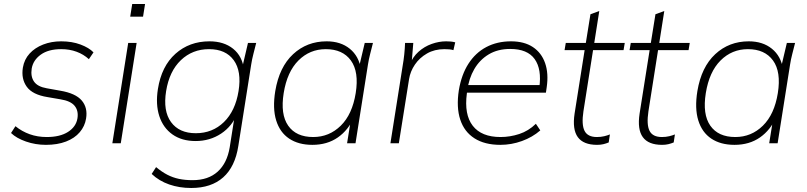

<svg xmlns="http://www.w3.org/2000/svg" viewBox="-20 -714 4024 957"><path d="M209 8Q157 8 109.5 -8.5Q62 -25 35 -51L57 -85Q89 -59 128 -45Q167 -31 213 -31Q279 -31 319 -56.5Q359 -82 366 -124Q372 -162 352 -186.5Q332 -211 281 -219L217 -230Q142 -242 113.5 -281.5Q85 -321 94 -377Q101 -418 127.5 -447Q154 -476 195 -492Q236 -508 285 -508Q339 -508 381.5 -492Q424 -476 446 -453L423 -419Q397 -443 362 -456Q327 -469 285 -469Q221 -469 183 -441.5Q145 -414 138 -372Q132 -333 149.5 -307.5Q167 -282 213 -274L280 -262Q357 -249 387.5 -213Q418 -177 409 -123Q403 -85 377.5 -55Q352 -25 309 -8.5Q266 8 209 8Z M540 0 619 -500H661L582 0ZM629 -631 639 -694H703L693 -631Z M933 223Q874 223 823.5 205.5Q773 188 736 153L758 119Q787 143 814 157Q841 171 871.5 177.5Q902 184 940 184Q1018 184 1065 141.5Q1112 99 1125 20L1152 -151H1164Q1138 -85 1082 -48Q1026 -11 955 -11Q886 -11 839.5 -44Q793 -77 774 -135.5Q755 -194 767 -270Q785 -384 854.5 -446Q924 -508 1024 -508Q1096 -508 1142 -471Q1188 -434 1196 -367L1188 -380L1216 -500H1257Q1250 -472 1243 -445Q1236 -418 1232 -392L1168 13Q1152 117 1092.5 170Q1033 223 933 223ZM956 -50Q1039 -50 1096 -105.5Q1153 -161 1169 -260Q1185 -359 1145 -414Q1105 -469 1022 -469Q939 -469 881.5 -414Q824 -359 808 -260Q792 -161 832.5 -105.5Q873 -50 956 -50Z M1537 8Q1468 8 1421.5 -23Q1375 -54 1356.5 -114Q1338 -174 1352 -260Q1372 -380 1441 -444Q1510 -508 1608 -508Q1678 -508 1723.5 -471Q1769 -434 1779 -369H1767L1798 -500H1839Q1832 -472 1825 -445Q1818 -418 1814 -392L1752 0H1710L1731 -131H1745Q1717 -66 1664 -29Q1611 8 1537 8ZM1541 -31Q1621 -31 1678.5 -87.5Q1736 -144 1753 -250Q1770 -356 1729 -412.5Q1688 -469 1604 -469Q1524 -469 1467.5 -412.5Q1411 -356 1394 -250Q1377 -144 1416.5 -87.5Q1456 -31 1541 -31Z M1926 0 1987 -386Q1992 -414 1995 -443Q1998 -472 1999 -500H2040L2031 -391L2021 -390Q2037 -430 2066 -456Q2095 -482 2131.5 -495Q2168 -508 2204 -508Q2216 -508 2227 -507Q2238 -506 2249 -503L2240 -464Q2231 -467 2219.5 -468Q2208 -469 2195 -469Q2146 -469 2108.5 -447.5Q2071 -426 2048 -392Q2025 -358 2019 -320L1968 0Z M2474 8Q2396 8 2345 -24.5Q2294 -57 2274 -118Q2254 -179 2267 -264Q2280 -342 2315 -396.5Q2350 -451 2404 -479.5Q2458 -508 2527 -508Q2593 -508 2636 -479.5Q2679 -451 2697 -399.5Q2715 -348 2705 -279L2701 -252H2292L2298 -290H2685L2668 -277Q2681 -369 2645 -419.5Q2609 -470 2523 -470Q2461 -470 2416 -443Q2371 -416 2344 -369.5Q2317 -323 2309 -263L2307 -248Q2293 -143 2336.5 -87Q2380 -31 2475 -31Q2522 -31 2568 -46Q2614 -61 2651 -97L2673 -64Q2634 -30 2581.5 -11Q2529 8 2474 8Z M2956 8Q2888 8 2860 -30.5Q2832 -69 2844 -148L2894 -464H2794L2800 -500H2900L2923 -643L2967 -659L2942 -500H3094L3088 -464H2936L2888 -159Q2878 -93 2893.5 -62Q2909 -31 2955 -31Q2975 -31 2991.5 -35Q3008 -39 3020 -44L3014 -4Q3002 1 2988 4.5Q2974 8 2956 8Z M3280 8Q3212 8 3184 -30.5Q3156 -69 3168 -148L3218 -464H3118L3124 -500H3224L3247 -643L3291 -659L3266 -500H3418L3412 -464H3260L3212 -159Q3202 -93 3217.5 -62Q3233 -31 3279 -31Q3299 -31 3315.5 -35Q3332 -39 3344 -44L3338 -4Q3326 1 3312 4.5Q3298 8 3280 8Z M3641 8Q3572 8 3525.5 -23Q3479 -54 3460.5 -114Q3442 -174 3456 -260Q3476 -380 3545 -444Q3614 -508 3712 -508Q3782 -508 3827.5 -471Q3873 -434 3883 -369H3871L3902 -500H3943Q3936 -472 3929 -445Q3922 -418 3918 -392L3856 0H3814L3835 -131H3849Q3821 -66 3768 -29Q3715 8 3641 8ZM3645 -31Q3725 -31 3782.5 -87.5Q3840 -144 3857 -250Q3874 -356 3833 -412.5Q3792 -469 3708 -469Q3628 -469 3571.5 -412.5Q3515 -356 3498 -250Q3481 -144 3520.5 -87.5Q3560 -31 3645 -31Z"/></svg>

Font: Mulish ExtraLight ExtraLight
Style: Italic
Weight: 250
Italic angle: -9°
Version: Version 3.603